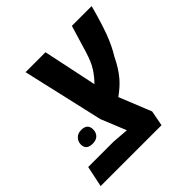

<svg xmlns="http://www.w3.org/2000/svg" viewBox="-201 -768 905 905"><g transform="rotate(-45 252.0 -315.0)"><path d="M-32.7 0 -10.7 -105H157.7Q178.7 -103.5 199.5 -101.8Q220.2 -100.1 240.7 -98.6L189.5 -224.1L96.7 -629.9H229.5L283.2 -374.5Q283.7 -371.6 284.7 -367.2Q285.6 -362.8 286.1 -360.4Q310.5 -384.3 330.1 -414.8Q349.6 -445.3 365.2 -496.6L405.3 -629.9H537.1Q514.2 -543.9 493.2 -487.1Q472.2 -430.2 444.8 -386.2Q431.6 -358.9 417.7 -336.7Q403.8 -314.5 387.2 -294.9Q361.3 -265.1 322.8 -237.8L387.7 -77.1L373 0ZM82.5 -167.5Q39.6 -167.5 39.6 -204.1Q39.6 -223.6 53 -237.8Q66.4 -252 89.4 -252Q131.3 -252 131.3 -213.9Q131.3 -193.4 118.7 -180.4Q106 -167.5 82.5 -167.5Z"/></g></svg>

Font: Open Sans Condensed
Style: Bold Italic
Weight: 700
Width: 3
Italic angle: -12°
Designer: Monotype Design Team
Foundry: Monotype Imaging Inc.
Version: Version 3.003; ttfautohint (v1.8.4)